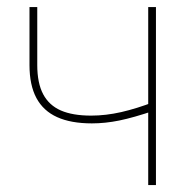

<svg xmlns="http://www.w3.org/2000/svg" viewBox="-20 -536 537 556"><path d="M65.4 -347.7V-515.6H87.9V-347.7Q87.9 -295.4 105 -263.2Q122.1 -231 156.2 -216.1Q190.4 -201.2 244.1 -201.2Q286.1 -201.2 331.1 -211.4Q376 -221.7 426.8 -241.2V-215.8Q366.2 -195.3 325.4 -187Q284.7 -178.7 246.1 -178.7Q185.5 -178.7 145.5 -196.8Q105.5 -214.8 85.4 -252.2Q65.4 -289.6 65.4 -347.7ZM409.2 -515.6H431.6V0H409.2Z"/></svg>

Font: Intratopia Thin
Style: Regular
Weight: 100
Designer: Rasmus Andersson
Foundry: rsms
Version: Version 3.000;Glyphs 3.2.3 (3260)